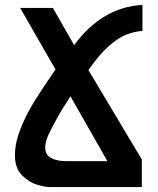

<svg xmlns="http://www.w3.org/2000/svg" viewBox="-20 -757 640 777"><path d="M40.5 -128.5Q40.5 -179 62.8 -235Q85 -291 114.8 -339.8Q144.5 -388.5 188 -451.5Q199 -468.5 204.5 -476L61.5 -725H194L280 -574.5Q394 -728.5 556.5 -737V-632Q524 -629.5 491.8 -617.2Q459.5 -605 420.2 -570.5Q381 -536 338 -473L554 -111.5V0H180.5Q161 0 128.5 -10Q96 -20 68.2 -48.5Q40.5 -77 40.5 -128.5ZM246.5 -105H414.5L265 -367.5L227.5 -308Q223.5 -300 212 -280.5Q189 -240 176 -211.2Q163 -182.5 163 -159.5Q163 -130.5 186.5 -117.8Q210 -105 246.5 -105Z"/></svg>

Font: JuliaMono
Style: Bold
Weight: 700
Monospace: yes
Designer: cormullion
Foundry: corm
Version: Version 0.055; ttfautohint (v1.8.4)